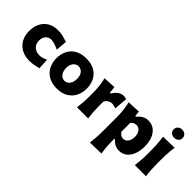

<svg xmlns="http://www.w3.org/2000/svg" viewBox="-4 -1663 2720 2720"><g transform="rotate(45 1355.5 -303.5)"><path d="M335.9 12.7Q240.2 12.7 173.1 -25.4Q106 -63.5 70.3 -130.1Q34.7 -196.8 34.7 -282.7Q34.7 -369.1 67.1 -437Q99.6 -504.9 163.6 -543.9Q227.5 -583 323.2 -583Q376.5 -583 426.8 -569.6Q477.1 -556.2 512.7 -543.5L499 -375Q445.3 -400.4 405.5 -411.1Q365.7 -421.9 345.7 -421.9Q293.9 -419.4 261.7 -384.5Q229.5 -349.6 229.5 -288.1Q229.5 -222.7 270.5 -183.3Q311.5 -144 385.3 -143.1Q408.2 -143.1 440.2 -152.1Q472.2 -161.1 502.4 -178.7L511.2 -14.2Q478 -6.3 431.2 3.2Q384.3 12.7 335.9 12.7Z M888.2 15.6Q808.6 15.6 750.5 -8.8Q692.4 -33.2 654.8 -75.4Q617.2 -117.7 598.9 -171.9Q580.6 -226.1 580.6 -285.2Q580.6 -370.1 614.7 -437.7Q648.9 -505.4 716.6 -544.7Q784.2 -584 884.3 -584Q987.3 -584 1055.2 -544.2Q1123 -504.4 1156.7 -436.8Q1190.4 -369.1 1190.4 -285.2Q1190.4 -199.2 1155.3 -131.1Q1120.1 -63 1052.7 -23.7Q985.4 15.6 888.2 15.6ZM887.2 -138.7Q940.9 -141.6 968.3 -183.1Q995.6 -224.6 995.6 -285.2Q995.6 -348.1 967.8 -385.7Q939.9 -423.3 887.2 -428.7Q832.5 -424.8 804 -385.5Q775.4 -346.2 775.4 -285.2Q775.4 -226.6 804 -184.1Q832.5 -141.6 887.2 -138.7Z M1279.3 0Q1286.6 -60.1 1290.8 -116.9Q1294.9 -173.8 1294.9 -244.6V-300.8Q1294.9 -366.2 1288.1 -432.4Q1281.2 -498.5 1263.7 -567.4L1451.7 -577.1L1462.4 -475.1H1477.5Q1515.1 -534.2 1554.7 -559.1Q1594.2 -584 1630.9 -584Q1642.6 -584 1658.7 -581.8Q1674.8 -579.6 1689.5 -572.8L1673.3 -373.5Q1652.3 -380.4 1629.9 -385.5Q1607.4 -390.6 1593.3 -390.6Q1567.9 -390.6 1537.6 -375.7Q1507.3 -360.8 1485.8 -319.3V-233.9Q1485.8 -171.4 1489.7 -115.7Q1493.7 -60.1 1502 0Z M1761.2 223.6Q1769 163.6 1773.2 103.8Q1777.3 43.9 1777.3 -26.9V-300.8Q1777.3 -366.2 1770.5 -432.4Q1763.7 -498.5 1746.1 -567.4L1941.9 -577.1L1950.2 -496.6H1964.8Q1996.6 -537.1 2037.8 -560.5Q2079.1 -584 2126.5 -584Q2200.7 -584 2250.7 -544.2Q2300.8 -504.4 2326.2 -436.8Q2351.6 -369.1 2351.6 -284.7Q2351.6 -205.6 2327.4 -137.2Q2303.2 -68.8 2253.9 -26.6Q2204.6 15.6 2127.9 15.6Q2090.8 15.6 2052.5 -2.4Q2014.2 -20.5 1981 -59.1H1968.3V-16.1Q1968.3 46.4 1972.9 102.1Q1977.5 157.7 1988.3 217.8ZM2053.7 -145.5Q2106 -147.9 2130.9 -189Q2155.8 -230 2155.8 -282.7Q2155.8 -338.4 2130.1 -377.9Q2104.5 -417.5 2052.7 -419.9Q2003.9 -418.5 1968.3 -377.4V-201.2Q2001 -149.9 2053.7 -145.5Z M2468 -748.9Q2468 -786 2494.1 -808.5Q2520.1 -831.1 2556.6 -831.1Q2593.7 -831.1 2619.7 -808.5Q2645.8 -786 2645.8 -748.9Q2645.8 -711.9 2619.7 -689.6Q2593.7 -667.3 2556.6 -667.3Q2520.1 -667.3 2494.1 -689.6Q2468 -711.9 2468 -748.9ZM2438 0Q2445.3 -60.1 2449.5 -116.9Q2453.6 -173.8 2453.6 -244.6V-300.8Q2453.6 -358.9 2451.4 -403.8Q2449.2 -448.7 2445.3 -488Q2441.4 -527.3 2436 -567.4L2662.1 -572.8Q2656.7 -532.2 2652.8 -492.2Q2648.9 -452.1 2647 -406Q2645 -359.9 2645 -300.8V-244.6Q2645 -173.8 2648.7 -116.9Q2652.3 -60.1 2660.6 0Z"/></g></svg>

Font: Pinar-DS4-FD ExtraBold
Style: Regular
Weight: 800
Designer: Amin Abedi
Version: Version 3.000